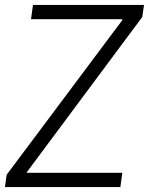

<svg xmlns="http://www.w3.org/2000/svg" viewBox="-40 -760 605 780"><path d="M-13 -50 456 -677 457 -682H86L94 -740H545L538 -691L70 -62L69 -58H457L449 0H-20Z"/></svg>

Font: Plata Sans Light
Style: Italic
Weight: 300
Italic angle: -8°
Designer: Pablo Impallari, Andres Torresi, & Cristiano Sobral
Foundry: Pablo Impallari, Andres Torresi, & Cristiano Sobral
Version: Version 1.00;December 28, 2019;FontCreator 12.0.0.2547 64-bi